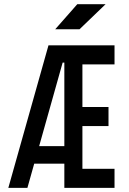

<svg xmlns="http://www.w3.org/2000/svg" viewBox="-20 -914 626 934"><path d="M20.5 0 215.8 -693.4H350.1V-609.4H284.7L113.3 0ZM113.3 -117.7V-203.1H342.8V-117.7ZM293 0V-92.8H537.1V0ZM293 0V-693.4H380.9V0ZM293 -300.8V-393.6H507.8V-300.8ZM293 -600.6V-693.4H537.1V-600.6ZM248.5 -771.5 356 -893.6H493.7L366.7 -771.5Z"/></svg>

Font: Cascadia Mono
Style: Regular
Weight: 400
Monospace: yes
Designer: Aaron Bell
Foundry: Saja Typeworks
Version: Version 2102.003